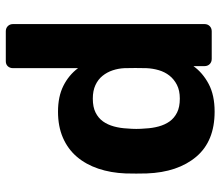

<svg xmlns="http://www.w3.org/2000/svg" viewBox="-69 -501 760 662"><g transform="rotate(90 311.0 -170.0)"><path d="M88 190Q77 190 70 183Q63 176 63 165V-495Q63 -506 70 -513Q77 -520 88 -520H183Q194 -520 201 -513Q208 -506 208 -495V-457Q231 -489 269.5 -509.5Q308 -530 365 -530Q467 -530 520.5 -466.5Q574 -403 578 -296Q579 -260 578 -223Q576 -172 561.5 -129Q547 -86 520.5 -55Q494 -24 455 -7Q416 10 365 10Q313 10 276 -8.5Q239 -27 215 -59V165Q215 176 208.5 183Q202 190 191 190ZM320 -110Q349 -110 368 -119.5Q387 -129 398.5 -145Q410 -161 416 -183Q422 -205 423 -229Q426 -260 423 -291Q422 -315 416 -337Q410 -359 398.5 -375Q387 -391 368 -400.5Q349 -410 320 -410Q292 -410 272.5 -400Q253 -390 240.5 -374Q228 -358 222 -337.5Q216 -317 215 -295Q214 -256 215 -219Q216 -198 222.5 -178.5Q229 -159 241.5 -143.5Q254 -128 273.5 -119Q293 -110 320 -110Z"/></g></svg>

Font: Fz Rubik SemBd
Style: Regular
Weight: 600
Designer: Hubert and Fischer
Foundry: Hubert and Fischer
Version: Vit hóa bi FontZin.com